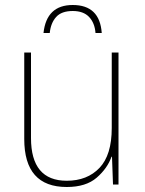

<svg xmlns="http://www.w3.org/2000/svg" viewBox="-20 -738 580 768"><path d="M454 -528H427V-226Q427 -118 378 -66.5Q329 -15 247 -15Q104 -15 104 -186V-528H77V-182Q77 10 247 10Q324 10 367 -27.5Q410 -65 426 -111H428L432 0H454ZM271 -718Q166 -718 154 -606H179Q183 -646 204.5 -670Q226 -694 271 -694Q314 -694 336.5 -670Q359 -646 362 -606H387Q379 -718 271 -718Z"/></svg>

Font: Noto Sans Display Thin
Style: Regular
Weight: 250
Designer: Monotype Design Team
Foundry: Monotype Imaging Inc.
Version: Version 1.900